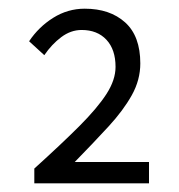

<svg xmlns="http://www.w3.org/2000/svg" viewBox="-20 -829 412 442"><path d="M59 -407V-441Q121 -497 162.5 -538.5Q204 -580 225 -612.5Q246 -645 246 -675Q246 -715 225 -737.5Q204 -760 168 -760Q143 -760 121 -743.5Q99 -727 82 -702L47 -734Q69 -767 102.5 -788Q136 -809 175 -809Q233 -809 268 -777.5Q303 -746 303 -683Q303 -645 283.5 -610Q264 -575 230 -538Q196 -501 152 -456H323V-407Z"/></svg>

Font: Assistant ExtraLight
Style: Regular
Weight: 400
Version: Version 3.000